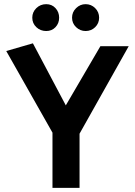

<svg xmlns="http://www.w3.org/2000/svg" viewBox="-20 -902 648 922"><path d="M362 0V-260L598 -680H462L296 -396L138 -694L10 -657L232 -265V0ZM202 -753Q229 -753 246.5 -771.5Q264 -790 264 -817Q264 -844 246.5 -863Q229 -882 202 -882Q174 -882 154.5 -863Q135 -844 135 -817Q135 -790 154.5 -771.5Q174 -753 202 -753ZM391 -753Q418 -753 437 -771.5Q456 -790 456 -817Q456 -844 437 -863Q418 -882 391 -882Q365 -882 345.5 -863Q326 -844 326 -817Q326 -790 345.5 -771.5Q365 -753 391 -753Z"/></svg>

Font: Catamaran
Style: Bold
Weight: 700
Designer: Pria Ravichandran
Version: Version 2.000